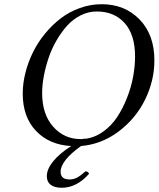

<svg xmlns="http://www.w3.org/2000/svg" viewBox="-20 -678 746 903"><path d="M377.9 -26.9 378.9 -24.9Q424.8 -30.3 464.4 -58.3Q503.9 -86.4 531 -127.4Q558.1 -168.5 577.6 -218.5Q597.2 -268.6 606.2 -317.9Q615.2 -367.2 615.2 -412.1Q615.2 -514.6 566.4 -569.3Q517.6 -624 435.1 -624Q395.5 -624 359.1 -605.7Q322.8 -587.4 295.4 -556.9Q268.1 -526.4 245.4 -487.1Q222.7 -447.8 208.3 -404.8Q193.8 -361.8 186 -319.6Q178.2 -277.3 178.2 -240.2Q178.2 -140.6 230 -82.3Q281.7 -23.9 358.9 -23.9Q369.1 -23.9 373 -24.9Q374 -24.9 377.9 -26.9ZM398.9 139.2Q340.8 205.1 270 205.1Q236.8 205.1 218.5 191.2Q200.2 177.2 200.2 150.9Q200.2 117.7 229.7 81.1Q259.3 44.4 314.9 8.8Q211.9 3.4 149.4 -62.3Q86.9 -127.9 86.9 -237.8Q86.9 -285.6 99.6 -335.9Q112.3 -386.2 135.3 -432.6Q158.2 -479 192.1 -520.3Q226.1 -561.5 266.1 -592Q306.2 -622.6 356 -640.4Q405.8 -658.2 458 -658.2Q566.4 -658.2 636.2 -586.7Q706.1 -515.1 706.1 -394Q706.1 -298.8 662.6 -210Q619.1 -121.1 538.8 -60.3Q458.5 0.5 360.8 8.8Q265.1 77.6 265.1 129.9Q265.1 166 307.1 166Q325.7 166 342 157.5Q358.4 148.9 381.8 127.9Q394.5 127.9 398.9 139.2Z"/></svg>

Font: Common Serif
Style: Italic
Weight: 400
Italic angle: -12°
Designer: Philipp H. Poll, Khaled Hosny
Foundry: Stefan Peev, Context Ltd.
Version: Version 1.026